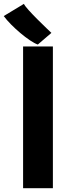

<svg xmlns="http://www.w3.org/2000/svg" viewBox="-23 -987 396 1007"><path d="M98.1 0H254.4V-743.2H98.1ZM175.3 -753.4 246.6 -814.5C233.4 -827.1 111.3 -941.9 102.5 -966.8L-3.4 -902.8C35.2 -849.6 131.3 -768.1 175.3 -753.4Z"/></svg>

Font: Merriweather Sans
Style: Bold
Weight: 700
Designer: Eben Sorkin ( eben@eyebytes.com )
Foundry: Eben Sorkin
Version: Version 1.003